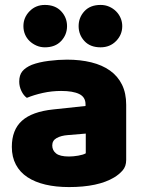

<svg xmlns="http://www.w3.org/2000/svg" viewBox="-20 -743 584 779"><path d="M260 -108Q277 -108 297.5 -111.5Q318 -115 328 -121V-201L256 -195Q228 -193 210 -183Q192 -173 192 -153Q192 -133 207.5 -120.5Q223 -108 260 -108ZM252 -501Q306 -501 350.5 -490Q395 -479 426.5 -456.5Q458 -434 475 -399.5Q492 -365 492 -318V-94Q492 -68 477.5 -51.5Q463 -35 443 -23Q378 16 260 16Q207 16 164.5 6Q122 -4 91.5 -24Q61 -44 44.5 -75Q28 -106 28 -147Q28 -216 69 -253Q110 -290 196 -299L327 -313V-320Q327 -349 301.5 -361.5Q276 -374 228 -374Q190 -374 154 -366Q118 -358 89 -346Q76 -355 67 -373.5Q58 -392 58 -412Q58 -438 70.5 -453.5Q83 -469 109 -480Q138 -491 177.5 -496Q217 -501 252 -501ZM75 -637Q75 -672 100 -697.5Q125 -723 162 -723Q204 -723 228 -697.5Q252 -672 252 -637Q252 -602 228 -576.5Q204 -551 162 -551Q144 -551 128 -558Q112 -565 100 -576.5Q88 -588 81.5 -603.5Q75 -619 75 -637ZM299 -637Q299 -672 322.5 -697.5Q346 -723 388 -723Q407 -723 423 -716Q439 -709 451 -697Q463 -685 469.5 -669.5Q476 -654 476 -637Q476 -602 451 -576.5Q426 -551 388 -551Q346 -551 322.5 -576.5Q299 -602 299 -637Z"/></svg>

Font: Baloo Bhai
Style: Regular
Weight: 400
Designer: Supriya Tembe, Noopur Datye and Ek Type
Foundry: Ek Type
Version: Version 1.100;PS 1.000;hotconv 1.0.88;makeotf.lib2.5.647800;